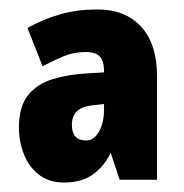

<svg xmlns="http://www.w3.org/2000/svg" viewBox="-20 -742 389 406"><path d="M186 -722Q245 -722 278.5 -685.5Q312 -649 312 -581V-362H233L214 -419Q201 -391 177 -373.5Q153 -356 115 -356Q84 -356 62.5 -372.5Q41 -389 30.5 -416Q20 -443 20 -472Q20 -517 39.5 -541Q59 -565 92.5 -575Q126 -585 167 -587L200 -589V-592Q200 -612 191.5 -622Q183 -632 161 -632Q136 -632 114.5 -623Q93 -614 70 -602L38 -683Q73 -702 108 -712Q143 -722 186 -722ZM173 -519Q132 -514 132 -478Q132 -445 162 -445Q179 -445 189.5 -464Q200 -483 200 -511V-522Z"/></svg>

Font: Noto Sans Khmer UI ExtraCondensed Black
Style: Regular
Weight: 900
Width: 2
Designer: Danh Hong and the Monotype Design Team
Foundry: Monotype Imaging Inc.
Version: Version 2.002; ttfautohint (v1.8.4.7-5d5b)